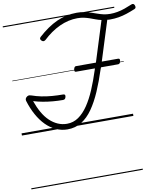

<svg xmlns="http://www.w3.org/2000/svg" viewBox="-145 -1128 1507 1742"><g transform="rotate(-10 608.5 -257.5)"><path d="M418 17Q363 17 312.5 -6Q262 -29 220.5 -71Q179 -113 146.5 -172Q114 -231 92 -303Q89 -314 93 -324Q97 -334 109 -342Q120 -349 130.5 -347.5Q141 -346 149 -343Q188 -329 234.5 -319.5Q281 -310 331.5 -306Q382 -302 433 -302Q445 -302 449 -295.5Q453 -289 450 -277Q447 -264 440.5 -258.5Q434 -253 423 -253Q377 -253 331 -257Q285 -261 240.5 -269Q196 -277 154 -290Q175 -230 202 -182.5Q229 -135 263.5 -102Q298 -69 338 -51.5Q378 -34 422 -34Q481 -34 528.5 -67Q576 -100 616 -159Q656 -218 689.5 -297Q723 -376 753 -469L758 -485H583Q574 -485 571 -492.5Q568 -500 572 -513Q575 -524 580 -529.5Q585 -535 592 -535H776L893 -907Q865 -913 840.5 -922.5Q816 -932 791.5 -940.5Q767 -949 740 -955Q713 -961 679 -961Q638 -961 596.5 -951.5Q555 -942 514 -923Q473 -904 435 -877.5Q397 -851 361 -817Q351 -809 342 -809Q333 -809 323 -819Q315 -828 314.5 -835.5Q314 -843 323 -852Q366 -891 409.5 -921Q453 -951 497 -971Q541 -991 587 -1001Q633 -1011 682 -1011Q721 -1011 752.5 -1004.5Q784 -998 811.5 -989Q839 -980 865.5 -970.5Q892 -961 920 -954.5Q948 -948 982 -948Q1014 -948 1047.5 -954Q1081 -960 1115.5 -972Q1150 -984 1185 -999Q1195 -1003 1202.5 -1000Q1210 -997 1215 -984Q1219 -972 1216.5 -964Q1214 -956 1203 -952Q1162 -935 1125.5 -923Q1089 -911 1051.5 -904.5Q1014 -898 971 -898Q964 -898 958 -898.5Q952 -899 945 -900L830 -535H981Q1000 -535 994 -509Q991 -495 985 -490Q979 -485 972 -485H814L807 -467Q773 -362 734.5 -273Q696 -184 650.5 -119Q605 -54 548 -18.5Q491 17 418 17ZM0 486H1027V496H0ZM0 -20H1027V0H0ZM0 -505H1027V-500H0ZM0 -1006H1027V-996H0Z"/></g></svg>

Font: Playwrite CA Guides
Style: Regular
Weight: 400
Designer: Veronika Burian, José Scaglione
Foundry: TypeTogether
Version: Version 1.003